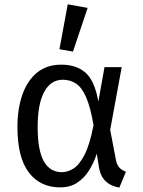

<svg xmlns="http://www.w3.org/2000/svg" viewBox="-20 -848 655 881"><path d="M261.5 -551.3Q330.3 -551.3 372.3 -514.6Q414.4 -477.9 431.3 -382.1L459.5 -540H538.5L485.6 -252.3L512.3 -112.3Q516.9 -90.8 527.4 -79.2Q537.9 -67.7 557.9 -60L527.7 12.8Q489.2 6.7 464.6 -16.7Q440 -40 433.3 -84.6L424.1 -142.6Q410.3 -101 388.5 -65.9Q366.7 -30.8 334.1 -9.5Q301.5 11.8 255.9 11.8Q164.1 11.8 112.1 -56.9Q60 -125.6 60 -265.1Q60 -348.7 82.6 -413.3Q105.1 -477.9 149.7 -514.6Q194.4 -551.3 261.5 -551.3ZM268.2 -482.1Q212.8 -482.1 182.8 -426.4Q152.8 -370.8 152.8 -265.1Q152.8 -158.5 181 -108.2Q209.2 -57.9 264.1 -57.9Q289.2 -57.9 316.2 -74.1Q343.1 -90.3 367.4 -136.7Q391.8 -183.1 409.2 -273.8Q394.9 -356.9 375.1 -402.1Q355.4 -447.2 328.7 -464.6Q302.1 -482.1 268.2 -482.1ZM290.8 -828.2 382.1 -811.8 314.9 -611.3 252.8 -622.1Z"/></svg>

Font: FiraCode Nerd Font
Style: Regular
Weight: 400
Designer: Carrois Corporate, Edenspiekermann AG, Nikita Prokopov
Foundry: Carrois Corporate, Edenspiekermann AG, Nikita Prokopov
Version: Version 6.002;Nerd Fonts 3.4.0